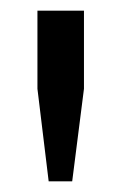

<svg xmlns="http://www.w3.org/2000/svg" viewBox="-20 -749 226 359"><path d="M115 -410H71L50 -583V-729H137V-583Z"/></svg>

Font: Mona Sans Condensed Medium
Style: Regular
Weight: 500
Width: 3
Designer: Deni Anggara
Foundry: GitHub
Version: Version 1.001; ttfautohint (v1.8.4.7-5d5b);gftools[0.9.31]